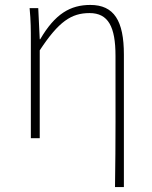

<svg xmlns="http://www.w3.org/2000/svg" viewBox="-20 -560 617 778"><path d="M482 198V-339C482 -476 442 -540 346 -540C265 -540 203 -504 143 -401H141L135 -527H100C105 -474 105 -439 105 -396V0H141V-356C218 -473 269 -507 343 -507C419 -507 448 -451 448 -334C448 -153 449 15 446 198Z"/></svg>

Font: SSpoqa Han Sans Neo Thin
Style: Regular
Weight: 100
Designer: [Spoqa Han Sans Neo] Dong-huui Kim  Younghwa Kang  Yujin Lee  [Noto Sans] Ryoko NISHIZUKA  (kana & ideographs); Paul D. 
Foundry: Spoqa (http://www.spoqa-han-sans.com)
Version: Version 1.000